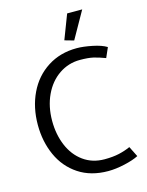

<svg xmlns="http://www.w3.org/2000/svg" viewBox="-133 -976 822 1071"><g transform="rotate(-15 278.5 -440.5)"><path d="M363 -694Q267 -694 194 -647Q121 -600 82 -518.5Q43 -437 43 -336Q43 -240 79 -160Q115 -80 186 -33Q257 14 357 14Q400 14 451.5 2.5Q503 -9 534 -25L504 -85Q473 -71 437.5 -63Q402 -55 354 -55Q284 -55 232 -92.5Q180 -130 153 -194.5Q126 -259 126 -337Q126 -420 157 -486Q188 -552 242.5 -589Q297 -626 363 -626Q410 -626 439 -619.5Q468 -613 508 -598L533 -655Q504 -673 452 -683.5Q400 -694 363 -694ZM362 -895 308 -754 361 -739 449 -895Z"/></g></svg>

Font: Catamaran
Style: Regular
Weight: 400
Designer: Pria Ravichandran
Version: Version 1.000;PS 001.000;hotconv 1.0.70;makeotf.lib2.5.58329